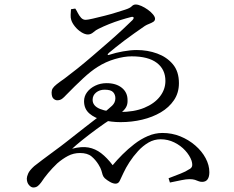

<svg xmlns="http://www.w3.org/2000/svg" viewBox="-20 -780 1040 852"><path d="M128 52Q118 52 108.5 41Q99 30 99 12Q99 4 105 -10Q111 -24 132 -43Q145 -53 168.5 -71Q192 -89 221 -110Q250 -131 274 -150Q318 -185 355.5 -214Q393 -243 428 -270Q463 -297 477.5 -311Q492 -325 492 -344Q492 -360 482 -371Q472 -382 444 -382Q422 -382 406.5 -369.5Q391 -357 391 -337Q391 -310 424 -296.5Q457 -283 512 -283Q575 -283 620 -301.5Q665 -320 689.5 -351.5Q714 -383 714 -421Q714 -472 676 -501Q638 -530 564 -530Q531 -530 490 -518Q449 -506 413 -483Q384 -465 348.5 -432Q313 -399 272 -357Q265 -349 256 -342Q247 -335 234 -335Q225 -335 217 -342.5Q209 -350 209 -370Q209 -380 214 -388Q219 -396 231.5 -406Q244 -416 267 -432Q290 -449 322.5 -475Q355 -501 391 -532Q427 -563 461.5 -593Q496 -623 524 -649Q552 -675 568 -691Q575 -699 572.5 -703Q570 -707 560 -704Q540 -699 514.5 -691Q489 -683 464 -673Q439 -663 417 -652Q406 -647 394.5 -637Q383 -627 370 -627Q357 -627 341 -637Q325 -647 312.5 -662.5Q300 -678 296 -692Q293 -701 293.5 -714Q294 -727 295 -739L314 -742Q319 -735 325 -723Q331 -711 339.5 -701.5Q348 -692 360 -692Q369 -692 392.5 -697.5Q416 -703 444 -710Q472 -717 497 -725Q522 -733 535 -737Q557 -744 564.5 -752Q572 -760 582 -760Q593 -760 607.5 -753.5Q622 -747 636 -737Q650 -727 659 -716Q668 -705 668 -697Q668 -688 660 -683Q652 -678 641.5 -674Q631 -670 623 -665Q600 -649 576.5 -632.5Q553 -616 532.5 -600.5Q512 -585 494.5 -571Q477 -557 464 -546Q457 -540 458 -537Q459 -534 469 -538Q493 -546 526 -552Q559 -558 587 -558Q635 -558 677.5 -542.5Q720 -527 747 -495Q774 -463 774 -411Q774 -368 752 -335.5Q730 -303 693.5 -281.5Q657 -260 611 -249Q565 -238 515 -238Q475 -238 437.5 -247Q400 -256 376.5 -276.5Q353 -297 353 -331Q353 -353 366.5 -371Q380 -389 403 -400Q426 -411 453 -411Q495 -411 520.5 -390.5Q546 -370 546 -336Q547 -317 539 -303.5Q531 -290 516.5 -279.5Q502 -269 483 -258Q445 -234 409 -207.5Q373 -181 344.5 -158Q316 -135 300 -120Q342 -131 372.5 -125.5Q403 -120 429 -100Q455 -80 480 -47Q499 -70 523.5 -94.5Q548 -119 576.5 -141Q605 -163 636.5 -176.5Q668 -190 701 -190Q743 -190 780 -175Q817 -160 846.5 -134.5Q876 -109 892.5 -78Q909 -47 909 -16Q909 5 901 16Q893 27 877 27Q868 27 861 24Q854 21 845 18Q836 15 820 15Q807 15 785 19.5Q763 24 734 30L728 11Q757 0 781 -9.5Q805 -19 818 -28Q829 -33 832 -41.5Q835 -50 830 -67Q822 -90 802 -112Q782 -134 753.5 -148Q725 -162 693 -162Q664 -162 639 -147.5Q614 -133 592.5 -109.5Q571 -86 554.5 -60.5Q538 -35 528 -13Q518 7 512 21Q506 35 493 35Q482 35 468.5 27.5Q455 20 445 11Q438 4 435.5 -4Q433 -12 430 -23Q427 -34 417 -50Q404 -71 386 -86Q368 -101 335 -101Q306 -101 281.5 -88Q257 -75 234 -55Q212 -34 194 -12.5Q176 9 163 29Q158 36 149.5 44Q141 52 128 52Z"/></svg>

Font: Noto Serif SC ExtraLight
Style: Regular
Weight: 400
Version: Version 2.002-H1;hotconv 1.1.0;makeotfexe 2.6.0